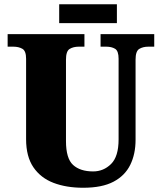

<svg xmlns="http://www.w3.org/2000/svg" viewBox="-20 -875 762 905"><path d="M372 10Q293 10 232.5 -13Q172 -36 137.5 -86.5Q103 -137 103 -219V-598Q103 -635 85.5 -645Q68 -655 43 -655H16V-714H378V-655H351Q326 -655 308.5 -644.5Q291 -634 291 -594V-210Q291 -128 324.5 -97.5Q358 -67 419 -67Q468 -67 503.5 -102Q539 -137 539 -218V-598Q539 -635 522.5 -645Q506 -655 481 -655H454V-714H707V-655H679Q654 -655 636.5 -644.5Q619 -634 619 -594V-216Q619 -149 594 -98Q569 -47 515 -18.5Q461 10 372 10ZM259 -766V-855H531V-766Z"/></svg>

Font: Noto Serif Myanmar SemiCondensed Black
Style: Regular
Weight: 900
Width: 4
Designer: Ben Mitchell and the Monotype Design Team
Foundry: Monotype Imaging Inc.
Version: Version 2.106; ttfautohint (v1.8.4.7-5d5b)